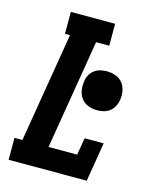

<svg xmlns="http://www.w3.org/2000/svg" viewBox="-111 -812 722 888"><g transform="rotate(15 250.0 -367.5)"><path d="M16 0V-105H54L141 -630H117V-735H329V-630H266L179 -105H316L330 -187H421L390 0ZM351 -327Q328 -327 308 -335Q288 -343 275.5 -359.5Q263 -376 259.5 -398Q256 -420 260 -443Q262 -458 270 -472.5Q278 -487 291 -496.5Q304 -506 319.5 -509.5Q335 -513 351 -513Q373 -513 393.5 -505Q414 -497 426.5 -480.5Q439 -464 442.5 -442Q446 -420 442 -397Q439 -382 431 -367.5Q423 -353 410 -343.5Q397 -334 381.5 -330.5Q366 -327 351 -327Z"/></g></svg>

Font: Iosevka Curly Slab XBdObl
Style: Regular
Weight: 800
Italic angle: -9°
Monospace: yes
Designer: Belleve Invis
Foundry: Belleve Invis
Version: Version 11.1.0; ttfautohint (v1.8.3)